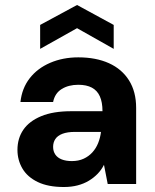

<svg xmlns="http://www.w3.org/2000/svg" viewBox="-20 -738 622 770"><path d="M236 12Q173 12 131.5 -8Q90 -28 70 -62Q50 -96 50 -137Q50 -183 73.5 -217.5Q97 -252 145 -272Q193 -292 266 -292H391Q391 -328 380.5 -351.5Q370 -375 348.5 -386.5Q327 -398 294 -398Q255 -398 227.5 -381Q200 -364 193 -329H62Q68 -384 99 -424Q130 -464 181 -486Q232 -508 294 -508Q365 -508 417 -484.5Q469 -461 497.5 -415.5Q526 -370 526 -305V0H412L397 -77Q387 -57 371.5 -41Q356 -25 336 -13Q316 -1 291 5.5Q266 12 236 12ZM268 -92Q295 -92 315.5 -101.5Q336 -111 350.5 -127Q365 -143 373.5 -164Q382 -185 385 -209H281Q250 -209 230.5 -201.5Q211 -194 202 -180.5Q193 -167 193 -149Q193 -131 202 -118Q211 -105 228 -98.5Q245 -92 268 -92ZM141 -542V-638L289 -718L436 -638V-542L289 -625Z"/></svg>

Font: DM Sans 24pt
Style: Bold
Weight: 700
Designer: Colophon Foundry, Jonny Pinhorn
Foundry: Colophon Foundry
Version: Version 4.004;gftools[0.9.30]